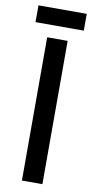

<svg xmlns="http://www.w3.org/2000/svg" viewBox="-94 -884 457 924"><g transform="rotate(10 134.0 -422.0)"><path d="M184.1 0H84V-700.2H184.1ZM16.1 -762.2V-844.2H252V-762.2Z"/></g></svg>

Font: Bruno Ace SC
Style: Regular
Weight: 400
Designer: Astigmatic (AOETI)
Foundry: Astigmatic (AOETI)
Version: Version 1.000